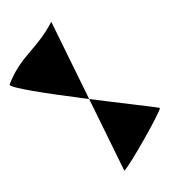

<svg xmlns="http://www.w3.org/2000/svg" viewBox="4 -458 361 410"><g transform="rotate(-90 185.0 -252.5)"><path d="M344 -324 26 -168C34 -158 150 -92 160 -92C162 -92 196 -418 210 -413C272 -389 283 -356 344 -324Z"/></g></svg>

Font: Recovery
Style: Regular
Weight: 400
Version: Version 0.27